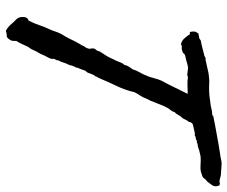

<svg xmlns="http://www.w3.org/2000/svg" viewBox="-82 -692 796 673"><g transform="rotate(90 316.5 -356.0)"><path d="M624 -728.5 629.9 -726.6Q634.8 -718.8 632.8 -708Q632.3 -704.1 626.5 -696.8Q624 -693.4 621.8 -690.7Q619.6 -688 618.2 -685.5Q607.4 -676.8 606 -673.3Q604 -669.4 598.6 -667Q581.1 -660.2 571.3 -660.2Q565.9 -660.2 559.1 -660.4Q552.2 -660.6 543.9 -661.1Q532.2 -661.1 526.9 -660.2Q521.5 -659.2 509.8 -656.2Q507.8 -655.8 506.3 -655.3Q504.9 -654.8 503.9 -654.3Q502.9 -653.8 501.2 -653.3Q499.5 -652.8 497.1 -652.3Q492.7 -650.4 487.8 -650.4Q483.4 -650.4 480.5 -647.5Q475.6 -648.4 474.6 -647.5Q474.1 -647 468.8 -644.5Q461.9 -643.6 459.5 -642.6Q457 -641.6 453.1 -639.6Q450.7 -641.6 445.3 -640.1Q442.9 -639.6 440.4 -638.9Q438 -638.2 435.5 -637.7Q427.7 -635.7 422.4 -634.8Q418 -634.3 412.1 -630.9Q411.1 -627.4 409.2 -625.5Q407.2 -623.5 408.2 -620.1Q401.9 -613.3 398.4 -604.5Q395 -596.2 387.7 -589.8L381.8 -579.6Q378.4 -573.2 374 -570.3Q371.6 -562 367.7 -557.1Q362.8 -551.8 359.4 -545.9Q351.6 -532.7 342.8 -508.3Q334 -483.9 326.2 -470.7Q322.8 -459.5 315.4 -448.7Q308.1 -438 303.7 -428.7Q299.8 -412.1 294.4 -396.7Q289.1 -381.3 282.2 -367.2Q268.6 -338.9 255.9 -308.6Q251 -297.9 249.5 -296.4Q248 -294.9 248 -292Q242.7 -286.6 240.7 -279.8Q238.8 -273.4 235.4 -265.6Q234.9 -263.2 228.5 -256.8Q227.5 -254.4 226.6 -251.7Q225.6 -249 224.6 -246.1Q223.6 -243.2 222.7 -240.5Q221.7 -237.8 220.7 -235.4Q217.8 -231.9 217.8 -227.5Q217.8 -223.6 215.8 -221.7Q210 -210.9 210 -208Q210 -206.1 209 -202.1Q205.1 -194.3 202.6 -188.2Q200.2 -182.1 199.2 -178.2Q196.8 -168.5 192.4 -163.1Q192.4 -157.7 190.4 -154.3Q189.5 -152.3 188.5 -150.4Q187.5 -148.4 186.5 -146.5Q188.5 -138.7 183.6 -129.4Q181.2 -124.5 179 -120.4Q176.8 -116.2 174.8 -112.3Q168.9 -97.2 164.1 -90.3Q160.6 -85.4 158.2 -79.1Q152.3 -65.9 149.9 -63Q146.5 -59.1 143.6 -53.7L134.3 -33.2Q129.4 -22.9 124 -14.6V-6.3Q124 -2.9 123 2Q121.1 6.8 116.7 12.2Q112.3 17.6 109.4 18.6Q99.6 18.6 95.7 20Q92.3 21.5 87.9 21.5Q83 19.5 78.1 15.6Q73.2 11.7 69.3 7.8Q64 1.5 59.1 -3.9Q54.2 -9.3 49.8 -13.2Q40.5 -21.5 40 -35.2Q39.1 -42 42 -48.8Q44.9 -55.7 52.7 -57.6Q64 -80.6 68.8 -95.7Q71.3 -103.5 74.5 -111.3Q77.6 -119.1 81.1 -127Q83 -130.9 84.5 -134.3Q85.9 -137.7 87.9 -142.6Q90.3 -147.9 90.8 -150.9Q91.3 -153.8 93.8 -159.2Q96.7 -167 100.6 -173.8Q104.5 -180.7 109.4 -188.5Q116.7 -201.7 124 -217.3Q129.9 -229.5 139.6 -245.1Q142.1 -252 145 -255.4Q147.9 -258.8 150.4 -265.6Q152.3 -271 150.9 -275.9Q149.4 -279.8 150.4 -285.2Q150.9 -290.5 155.8 -295.4Q160.2 -299.8 160.2 -305.7L169.4 -320.3Q171.9 -323.7 174.1 -327.4Q176.3 -331.1 178.7 -335Q183.1 -342.8 185.1 -348.1Q186.5 -352.1 189.5 -357.4Q193.8 -364.3 194.3 -367.2Q197.3 -375 200.2 -381.8Q203.1 -388.7 208 -393.6Q210 -403.3 214.4 -409.7Q218.8 -416 223.6 -422.9Q227.5 -436 233.9 -446.8Q237.3 -452.1 240 -458Q242.7 -463.9 245.1 -469.7Q250 -480 254.4 -497.1Q258.8 -514.2 263.7 -524.4Q276.4 -547.4 287.1 -569.8Q292.5 -581.1 298.1 -592.5Q303.7 -604 309.6 -615.2Q302.7 -615.2 295.4 -615.2Q288.1 -615.2 280.3 -614.7Q264.6 -613.8 252.9 -616.2Q248 -616.2 246.6 -614.7Q245.1 -613.3 239.3 -614.3Q236.3 -614.3 231.4 -615.2Q226.6 -616.2 222.7 -616.2Q213.4 -617.2 203.6 -613.8Q198.2 -611.8 193.1 -610.6Q188 -609.4 183.6 -608.4Q170.4 -606 168.5 -602.1Q166.5 -598.1 156.2 -595.7Q151.9 -593.8 146 -594.7Q141.1 -595.7 135.7 -591.8Q125 -593.8 116.7 -602.1Q108.4 -610.4 102.5 -620.1Q100.6 -624 96.7 -623Q92.3 -622.1 91.8 -627Q89.8 -634.8 91.8 -642.6Q92.3 -645 94.7 -647.5Q96.7 -649.4 96.7 -652.3Q105 -654.8 110.8 -655.3Q116.7 -655.8 122.1 -661.1Q138.2 -664.1 148.9 -667Q154.3 -668.5 160.9 -670.2Q167.5 -671.9 175.8 -673.8Q185.5 -679.2 186 -678.2Q186.5 -677.7 188.5 -677.7L210.9 -682.6Q223.6 -685.5 237.3 -688.5Q251 -690.4 259.3 -690.9Q267.6 -691.4 283.2 -690.4Q300.8 -689.9 318.4 -691.9L351.6 -696.3Q355 -697.3 357.7 -697.8Q360.4 -698.2 362.3 -698.7L369.1 -700.2Q372.1 -700.7 374.8 -700.9Q377.4 -701.2 379.9 -701.2Q384.8 -701.2 387.7 -705.1Q406.2 -709 421.9 -711.9Q437.5 -714.8 452.1 -717.3Q463.4 -719.2 482.7 -722.9Q502 -726.6 516.6 -728.5Q532.7 -730.5 542 -732.9Q552.2 -735.4 570.3 -733.4Q578.1 -732.4 582 -732.4Q585 -732.4 588.4 -732.2Q591.8 -731.9 595.7 -731.4Q598.1 -731 601.6 -730Q605 -729 608.9 -728Q617.7 -725.6 624 -728.5Z"/></g></svg>

Font: Taprom
Style: Regular
Weight: 400
Designer: Danh Hong
Version: Version 8.002; ttfautohint (v1.8.3)